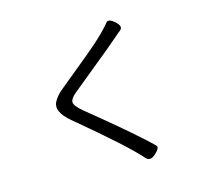

<svg xmlns="http://www.w3.org/2000/svg" viewBox="-116 -931 1233 1120"><g transform="rotate(-15 500.0 -370.5)"><path d="M681 -719 664 -705Q637 -683 616.5 -664.5Q596 -646 483.5 -554.5Q371 -463 337.5 -435Q304 -407 304 -385.5Q304 -364 352 -324Q625 -102 711 -15Q726 -1 690.5 32Q655 65 631 38Q550 -55 271 -287Q183 -360 215 -416Q231 -445 261.5 -471Q292 -497 407.5 -591Q523 -685 568 -731Q613 -777 614 -782Q630 -804 667 -771Q704 -738 681 -719Z"/></g></svg>

Font: Raw Maruko Gothic CJK TC
Style: Regular
Weight: 400
Version: Version 1.001